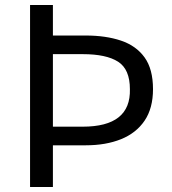

<svg xmlns="http://www.w3.org/2000/svg" viewBox="-20 -753 692 773"><path d="M101 0V-733H193V-610H325Q406 -610 467 -589.5Q528 -569 562 -522Q596 -475 596 -394Q596 -317 562 -267Q528 -217 467 -192.5Q406 -168 325 -168H193V0ZM193 -243H313Q507 -243 503 -394Q503 -474 455.5 -504.5Q408 -535 313 -535H193Z"/></svg>

Font: Gothic Nguyen
Style: Regular
Weight: 400
Designer: MORI Takayuki
Version: Version 1.220;July 21, 2023;FontCreator 14.0.0.2814 64-bit